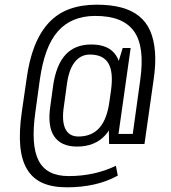

<svg xmlns="http://www.w3.org/2000/svg" viewBox="-20 -745 731 820"><path d="M266 55Q204 55 162 36.5Q120 18 96 -21.5Q72 -61 66.5 -121.5Q61 -182 73 -266L93 -404Q104 -488 128 -548.5Q152 -609 189 -648.5Q226 -688 277 -706.5Q328 -725 393 -725Q453 -725 498 -713Q543 -701 574 -676Q605 -651 621.5 -613Q638 -575 642 -523Q646 -471 636 -404L597 -130H480L486 -173H547L579 -404Q589 -475 582.5 -526.5Q576 -578 552.5 -611Q529 -644 488 -660.5Q447 -677 387 -677Q336 -677 296 -660.5Q256 -644 227 -611Q198 -578 179 -526.5Q160 -475 150 -404L131 -266Q121 -195 124.5 -143.5Q128 -92 145 -59Q162 -26 194 -9.5Q226 7 273 7Q330 7 381 -4.5Q432 -16 475 -37L483 5Q438 30 383.5 42.5Q329 55 266 55ZM309 -119Q241 -119 211.5 -162.5Q182 -206 195 -292L207 -380Q220 -468 260 -511.5Q300 -555 370 -555Q446 -555 476.5 -507Q507 -459 493 -358L487 -316Q473 -215 429 -167Q385 -119 309 -119ZM315 -162Q372 -162 405 -199.5Q438 -237 448 -316L454 -358Q465 -437 443 -474.5Q421 -512 364 -512Q324 -512 298.5 -479Q273 -446 265 -380L253 -292Q243 -228 259 -195Q275 -162 315 -162ZM443 -278 460 -396 504 -540H538L480 -130H446Z"/></svg>

Font: Pathway Extreme Condensed Thin
Style: Italic
Weight: 250
Width: 3
Italic angle: -8°
Version: Version 1.001;gftools[0.9.26]